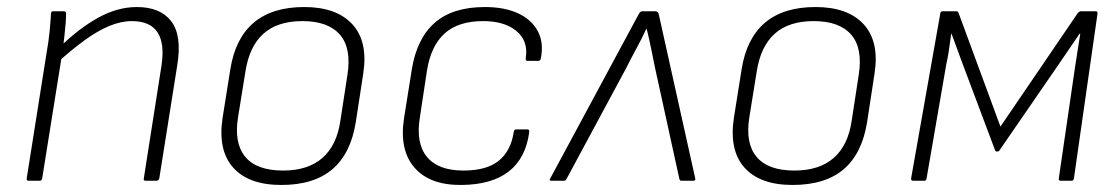

<svg xmlns="http://www.w3.org/2000/svg" viewBox="-20 -514 3186 546"><path d="M394 0Q387 0 389 -7L439 -326Q459 -454 355 -454Q324 -454 290.5 -440Q257 -426 220.5 -399.5Q184 -373 142 -335L150 -380Q204 -433 259 -463.5Q314 -494 369 -494Q436 -494 467 -453.5Q498 -413 484 -328L433 -7Q431 0 425 0ZM61 0Q55 0 56 -7L113 -367Q118 -394 121 -424Q124 -454 125 -476Q125 -482 132 -482H162Q167 -482 168 -476Q168 -463 166.5 -445.5Q165 -428 163 -410Q161 -392 159 -376L157 -363L100 -7Q99 -3 97.5 -1.5Q96 0 92 0Z M780 12Q687 12 643 -37.5Q599 -87 613 -179L635 -317Q649 -405 701.5 -449.5Q754 -494 845 -494Q937 -494 982 -445Q1027 -396 1013 -305L992 -168Q978 -78 925.5 -33Q873 12 780 12ZM785 -29Q856 -29 897 -65Q938 -101 948 -171L968 -301Q980 -377 946.5 -415.5Q913 -454 840 -454Q769 -454 729 -418Q689 -382 678 -311L657 -181Q645 -107 677.5 -68Q710 -29 785 -29Z M1293 12Q1202 13 1158.5 -37.5Q1115 -88 1129 -178L1151 -316Q1165 -404 1216 -449Q1267 -494 1359 -494Q1414 -494 1452.5 -476.5Q1491 -459 1509 -426Q1527 -393 1518 -348Q1517 -341 1511 -341H1480Q1474 -341 1475 -348Q1483 -397 1449 -425.5Q1415 -454 1354 -454Q1283 -454 1244 -418.5Q1205 -383 1194 -312L1174 -180Q1162 -107 1194 -68Q1226 -29 1298 -29Q1364 -29 1398.5 -57Q1433 -85 1441 -139Q1442 -146 1448 -146H1480Q1486 -146 1485 -138Q1475 -64 1427 -26.5Q1379 11 1293 12Z M1548 0Q1540 0 1545 -7L1797 -475Q1801 -482 1807 -482H1844Q1850 -482 1853 -475L1957 -7Q1959 0 1952 0H1918Q1913 0 1912 -5L1843 -320Q1837 -349 1831.5 -376.5Q1826 -404 1819 -432H1818Q1805 -404 1789.5 -375.5Q1774 -347 1760 -319L1591 -5Q1589 0 1584 0Z M2234 12Q2141 12 2097 -37.5Q2053 -87 2067 -179L2089 -317Q2103 -405 2155.5 -449.5Q2208 -494 2299 -494Q2391 -494 2436 -445Q2481 -396 2467 -305L2446 -168Q2432 -78 2379.5 -33Q2327 12 2234 12ZM2239 -29Q2310 -29 2351 -65Q2392 -101 2402 -171L2422 -301Q2434 -377 2400.5 -415.5Q2367 -454 2294 -454Q2223 -454 2183 -418Q2143 -382 2132 -311L2111 -181Q2099 -107 2131.5 -68Q2164 -29 2239 -29Z M2577 0Q2570 0 2571 -7L2654 -476Q2655 -482 2661 -482H2700Q2704 -482 2706 -477L2825 -154L3045 -477Q3049 -482 3054 -482H3096Q3102 -482 3101 -475L3034 -7Q3033 0 3028 0H2996Q2990 0 2991 -7L3037 -322Q3041 -346 3044.5 -370.5Q3048 -395 3052 -418H3050Q3036 -397 3021 -375.5Q3006 -354 2992 -333L2822 -86Q2820 -83 2816 -83Q2814 -83 2812.5 -83.5Q2811 -84 2810 -86L2715 -339Q2708 -359 2700.5 -378.5Q2693 -398 2686 -418H2685Q2682 -397 2679 -375Q2676 -353 2671 -331L2615 -7Q2614 0 2609 0Z"/></svg>

Font: Sofia Sans ExtraLight
Style: Italic
Weight: 250
Italic angle: -9°
Version: Version 4.100-B